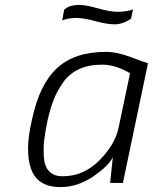

<svg xmlns="http://www.w3.org/2000/svg" viewBox="-20 -745 622 781"><path d="M235 -28Q320 -28 384 -92.5Q448 -157 462 -224L509 -447Q450 -482 395 -482Q340 -482 300 -463Q260 -444 235.5 -408Q211 -372 198 -338.5Q185 -305 174 -258Q164 -211 160 -176.5Q156 -142 158.5 -105Q161 -68 180 -48Q199 -28 235 -28ZM582 -488 480 -1H428L439 -106Q423 -71 359.5 -27.5Q296 16 226 16Q133 16 106.5 -57.5Q80 -131 110 -258Q140 -401 211.5 -467.5Q283 -534 411 -534Q456 -534 512.5 -512.5Q569 -491 582 -488ZM233 -662 241 -705Q261 -725 303 -725Q329 -725 378.5 -711Q428 -697 456 -697Q497 -697 521 -707L513 -669Q479 -646 446 -646Q416 -646 368 -659Q320 -672 289 -672Q259 -672 233 -662Z"/></svg>

Font: Afta sans
Style: Italic
Weight: 400
Italic angle: -12°
Designer: par.qink
Foundry: Oriol Esparraguera Font
Version: Version 1.000